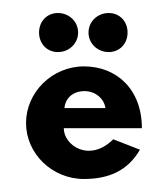

<svg xmlns="http://www.w3.org/2000/svg" viewBox="-20 -270 255 295"><path d="M79 -104C80 -117 90 -130 110 -130C127 -130 140 -118 142 -104ZM154 -56C118 -20 78 -46 78 -73H198C198 -133 159 -168 109 -168C60 -168 20 -128 20 -81C20 -34 60 5 109 5C146 5 176 -7 195 -40ZM147 -250C130 -250 116 -237 116 -220C116 -203 130 -190 147 -190C164 -190 176 -203 176 -220C176 -237 164 -250 147 -250ZM69 -250C52 -250 40 -237 40 -220C40 -203 52 -190 69 -190C86 -190 100 -203 100 -220C100 -237 86 -250 69 -250Z"/></svg>

Font: Hussar Tani
Style: Dwa
Weight: 700
Foundry: Cannot Into Space Fonts
Version: Version 0.92